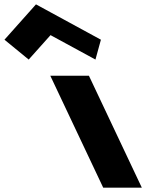

<svg xmlns="http://www.w3.org/2000/svg" viewBox="-413 -860 730 880"><path d="M-392.5 -678 -281.5 -587 -181.4 -699 24.5 -587 49.5 -678 -248.1 -840ZM-182.5 -513H-5.5L237 0H60Z"/></svg>

Font: Hussar
Style: BdOpOblFive
Weight: 700
Foundry: Cannot Into Space Fonts
Version: Version 2.00